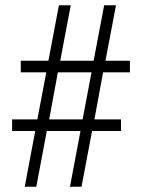

<svg xmlns="http://www.w3.org/2000/svg" viewBox="-20 -803 539 730"><path d="M74 -93H118L158 -305H286L246 -93H290L330 -305H440V-349H339L372 -528H474V-572H381L421 -783H376L336 -572H209L249 -783H204L164 -572H59V-528H156L122 -349H26V-305H114ZM167 -349 200 -528H328L294 -349Z"/></svg>

Font: Noto Sans Kannada UI ExtraCondensed Light
Style: Regular
Weight: 300
Width: 2
Designer: Jelle Bosma - Monotype Design Team
Foundry: Monotype Imaging Inc.
Version: Version 2.005